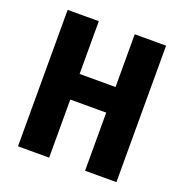

<svg xmlns="http://www.w3.org/2000/svg" viewBox="-128 -829 905 944"><g transform="rotate(20 324.5 -357.0)"><path d="M582 0H418V-304H230V0H67V-714H230V-438H418V-714H582Z"/></g></svg>

Font: Noto Sans Display SemiCondensed Extra
Style: Regular
Weight: 800
Width: 4
Designer: Monotype Design Team
Foundry: Monotype Imaging Inc.
Version: Version 1.900